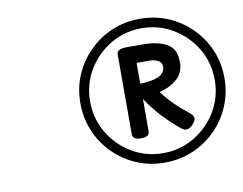

<svg xmlns="http://www.w3.org/2000/svg" viewBox="-66 -1204 936 739"><g transform="rotate(-10 402.0 -834.0)"><path d="M522 -553Q464 -553 413 -574.5Q362 -596 323 -635Q284 -674 262.5 -725Q241 -776 241 -834Q241 -893 262.5 -943.5Q284 -994 323 -1033Q362 -1072 413 -1093.5Q464 -1115 522 -1115Q581 -1115 632 -1093.5Q683 -1072 722 -1033Q761 -994 782.5 -943.5Q804 -893 804 -834Q804 -776 782.5 -725Q761 -674 722 -635Q683 -596 632 -574.5Q581 -553 522 -553ZM522 -590Q589 -590 644.5 -623Q700 -656 733 -711.5Q766 -767 766 -834Q766 -901 733 -956.5Q700 -1012 644.5 -1045Q589 -1078 522 -1078Q456 -1078 400.5 -1045Q345 -1012 312 -956.5Q279 -901 279 -834Q279 -767 312 -711.5Q345 -656 400.5 -623Q456 -590 522 -590ZM447 -661Q430 -661 422.5 -667Q415 -673 415 -683V-995Q415 -1016 454 -1016H514Q576 -1016 611 -996Q646 -976 646 -924Q646 -884 619 -859.5Q592 -835 549 -824Q572 -793 596.5 -769.5Q621 -746 649 -724Q662 -714 663.5 -703.5Q665 -693 652 -679Q629 -653 605 -673Q571 -701 539.5 -734.5Q508 -768 481 -809V-683Q481 -673 473.5 -667Q466 -661 447 -661ZM481 -869Q525 -869 552 -881Q579 -893 579 -918Q579 -935 564.5 -942.5Q550 -950 531 -950H481Z"/></g></svg>

Font: Playwrite RO
Style: Regular
Weight: 400
Designer: Veronika Burian, José Scaglione
Foundry: TypeTogether
Version: Version 1.002